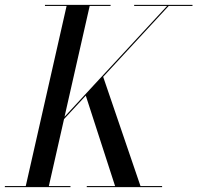

<svg xmlns="http://www.w3.org/2000/svg" viewBox="-60 -770 812 790"><path d="M-40 -4.5V0H230V-4.5H141L203.5 -280L293 -376.5L413.5 -4.5H297V0H607V-4.5H518L364.5 -454L634 -745.5H732V-750H492V-745.5H627.5L205.5 -289.5L309 -745.5H395V-750H125V-745.5H214L46 -4.5Z"/></svg>

Font: Bodoni* 36pt
Style: Italic
Weight: 400
Italic angle: -13°
Version: Version 2.3